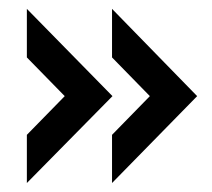

<svg xmlns="http://www.w3.org/2000/svg" viewBox="-20 -482 481 436"><path d="M41 -175.8 127 -263.7 41 -351.6V-461.9L235.4 -263.7L41 -66.4ZM234.4 -175.8 320.3 -263.7 234.4 -351.6V-461.9L427.7 -263.7L234.4 -66.4Z"/></svg>

Font: Altinn-DIN Condensed
Style: DINCondensed-Bold
Weight: 700
Width: 3
Designer: Charles Nix
Foundry: Altinn
Version: Version 2.00